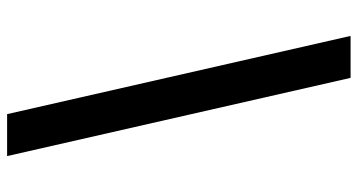

<svg xmlns="http://www.w3.org/2000/svg" viewBox="-253 -610 1006 540"><g transform="rotate(-90 250.0 -340.0)"><path d="M301 143 81 -823H199L419 143Z"/></g></svg>

Font: Iosevka Curly
Style: Bold Italic
Weight: 700
Italic angle: -9°
Monospace: yes
Designer: Belleve Invis
Foundry: Belleve Invis
Version: Version 22.1.2; ttfautohint (v1.8.4)